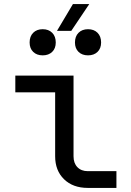

<svg xmlns="http://www.w3.org/2000/svg" viewBox="-20 -920 640 940"><path d="M410 0Q337 0 293.5 -42.5Q250 -85 250 -155V-468H55V-550H340V-155Q340 -121 359 -101.5Q378 -82 410 -82H550V0ZM259 -769 337 -900H417L329 -769ZM411 -649Q382 -649 364.5 -666Q347 -683 347 -712Q347 -742 364.5 -759.5Q382 -777 411 -777Q440 -777 457.5 -759.5Q475 -742 475 -712Q475 -683 457.5 -666Q440 -649 411 -649ZM189 -649Q160 -649 142.5 -666Q125 -683 125 -712Q125 -742 142.5 -759.5Q160 -777 189 -777Q218 -777 235.5 -759.5Q253 -742 253 -712Q253 -683 235.5 -666Q218 -649 189 -649Z"/></svg>

Font: JetBrainsMonoNL NF
Style: Regular
Weight: 400
Designer: Philipp Nurullin, Konstantin Bulenkov
Foundry: JetBrains
Version: Version 2.304; ttfautohint (v1.8.4.7-5d5b);Nerd Fonts 3.2.1